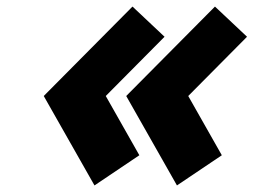

<svg xmlns="http://www.w3.org/2000/svg" viewBox="-20 -569 769 582"><path d="M266.4 -6.9 402.4 -98.4 300.6 -278 478.8 -457.6 381.6 -549.1 112.6 -278ZM516.4 -6.9 652.4 -98.4 550.6 -278 728.8 -457.6 631.6 -549.1 362.6 -278Z"/></svg>

Font: Hussar Nova
Style: 96
Weight: 700
Foundry: Cannot Into Space Fonts
Version: Version 0.99